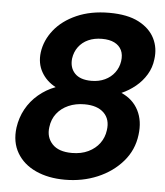

<svg xmlns="http://www.w3.org/2000/svg" viewBox="-52 -758 704 817"><g transform="rotate(5 300.0 -350.0)"><path d="M255 12Q184 12 130.5 -12.5Q77 -37 50 -83Q23 -129 31 -191Q37 -234 57 -270.5Q77 -307 109.5 -334.5Q142 -362 182 -377Q142 -398 121 -435Q100 -472 106 -519Q113 -571 148 -615Q183 -659 243 -685.5Q303 -712 382 -712Q460 -712 508 -687Q556 -662 576.5 -621Q597 -580 590 -531Q586 -496 568 -466Q550 -436 522.5 -413.5Q495 -391 463 -377Q513 -355 536 -310Q559 -265 551 -205Q543 -140 500.5 -91Q458 -42 394 -15Q330 12 255 12ZM275 -104Q315 -104 345 -118.5Q375 -133 393 -157.5Q411 -182 415 -213Q422 -260 394 -287.5Q366 -315 311 -315Q273 -315 242.5 -301.5Q212 -288 193 -263.5Q174 -239 170 -205Q164 -162 191 -133Q218 -104 275 -104ZM331 -417Q363 -417 388.5 -429Q414 -441 430 -462.5Q446 -484 450 -511Q454 -539 444.5 -558.5Q435 -578 414 -588.5Q393 -599 361 -599Q328 -599 302.5 -587.5Q277 -576 261 -554.5Q245 -533 241 -504Q237 -465 260 -441Q283 -417 331 -417Z"/></g></svg>

Font: DM Sans 36pt ExtraBold
Style: Italic
Weight: 800
Italic angle: -10°
Designer: Colophon Foundry, Jonny Pinhorn
Foundry: Colophon Foundry
Version: Version 4.004;gftools[0.9.30]